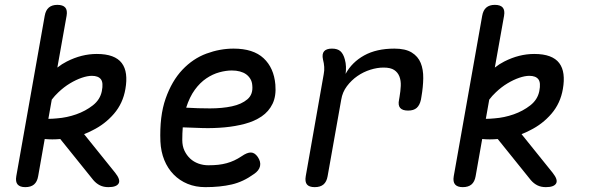

<svg xmlns="http://www.w3.org/2000/svg" viewBox="-20 -760 2440 790"><path d="M454 -49Q477 -20 468 -5Q459 10 426 10Q406 10 391 2.5Q376 -5 364 -19L228 -188Q195 -185 164 -188L137 -35Q133 -12 120 -1Q107 10 84 10Q62 10 52.5 -1Q43 -12 47 -35L164 -695Q168 -718 181 -729Q194 -740 216 -740Q239 -740 248.5 -729Q258 -718 254 -695L216 -482Q235 -497 255 -507Q316 -538 378 -538Q416 -538 441.5 -528.5Q467 -519 481 -500.5Q495 -482 498.5 -455Q502 -428 496 -394Q486 -335 449 -292Q412 -249 361 -224Q344 -215 326 -208ZM193 -350 179 -271Q195 -271 215 -273Q255 -276 293.5 -289.5Q332 -303 362 -326.5Q392 -350 399 -385Q406 -420 395 -434Q384 -448 358 -448Q340 -448 316.5 -440Q293 -432 268 -417Q243 -402 220 -380Q205 -366 193 -350Z M1040 -115Q1054 -95 1050 -76.5Q1046 -58 1025 -44Q981 -12 933.5 -1Q886 10 825 10Q785 10 752 -3.5Q719 -17 694.5 -42Q670 -67 656 -101.5Q642 -136 640 -178Q636 -282 661.5 -354.5Q687 -427 730.5 -473Q774 -519 829.5 -539.5Q885 -560 941 -560Q1022 -560 1064.5 -520.5Q1107 -481 1113 -412Q1117 -365 1101.5 -333Q1086 -301 1056.5 -281Q1027 -261 987.5 -250.5Q948 -240 904.5 -236Q861 -232 816.5 -233Q772 -234 732 -236Q731 -224 730.5 -211Q730 -198 730 -184Q730 -159 739 -140Q748 -121 762.5 -107.5Q777 -94 796.5 -87Q816 -80 837 -80Q860 -80 878 -82Q896 -84 912.5 -88.5Q929 -93 944 -100Q959 -107 974 -117Q997 -133 1012.5 -132.5Q1028 -132 1040 -115ZM746 -317Q794 -314 844 -314Q894 -314 934 -322.5Q974 -331 998 -351.5Q1022 -372 1018 -409Q1017 -424 1010 -435.5Q1003 -447 992.5 -454.5Q982 -462 967 -466Q952 -470 934 -470Q910 -470 882.5 -462.5Q855 -455 829 -437.5Q803 -420 781.5 -390.5Q760 -361 746 -317Z M1275 10Q1252 10 1243 -1Q1234 -12 1238 -35L1312 -455Q1315 -470 1314 -485Q1313 -500 1309 -515Q1304 -538 1313.5 -549Q1323 -560 1346 -560Q1369 -560 1381 -549Q1393 -538 1399 -515Q1403 -501 1403.5 -485.5Q1404 -470 1402 -456Q1428 -504 1478.5 -532Q1529 -560 1603 -560Q1648 -560 1674 -544Q1700 -528 1711 -501Q1722 -474 1721.5 -438Q1721 -402 1714 -362L1712 -350Q1707 -327 1694.5 -316Q1682 -305 1659 -305Q1636 -305 1626.5 -316Q1617 -327 1622 -350L1624 -362Q1628 -385 1629 -406.5Q1630 -428 1623.5 -445Q1617 -462 1602 -472Q1587 -482 1558 -482Q1532 -482 1503.5 -473Q1475 -464 1450.5 -447Q1426 -430 1407.5 -405.5Q1389 -381 1384 -350L1328 -35Q1324 -12 1311 -1Q1298 10 1275 10Z M2254 -49Q2277 -20 2268 -5Q2259 10 2226 10Q2206 10 2191 2.5Q2176 -5 2164 -19L2028 -188Q1995 -185 1964 -188L1937 -35Q1933 -12 1920 -1Q1907 10 1884 10Q1862 10 1852.5 -1Q1843 -12 1847 -35L1964 -695Q1968 -718 1981 -729Q1994 -740 2016 -740Q2039 -740 2048.5 -729Q2058 -718 2054 -695L2016 -482Q2035 -497 2055 -507Q2116 -538 2178 -538Q2216 -538 2241.5 -528.5Q2267 -519 2281 -500.5Q2295 -482 2298.5 -455Q2302 -428 2296 -394Q2286 -335 2249 -292Q2212 -249 2161 -224Q2144 -215 2126 -208ZM1993 -350 1979 -271Q1995 -271 2015 -273Q2055 -276 2093.5 -289.5Q2132 -303 2162 -326.5Q2192 -350 2199 -385Q2206 -420 2195 -434Q2184 -448 2158 -448Q2140 -448 2116.5 -440Q2093 -432 2068 -417Q2043 -402 2020 -380Q2005 -366 1993 -350Z"/></svg>

Font: Maple Mono NL
Style: Italic
Weight: 400
Italic angle: -10°
Monospace: yes
Designer: subframe7536
Version: Version 7.000